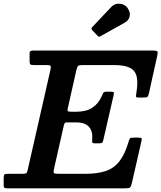

<svg xmlns="http://www.w3.org/2000/svg" viewBox="-63 -1025 878 1045"><path d="M631.5 -981Q622 -995 605.5 -1001Q589 -1007 572 -1003.8Q555 -1000.5 543 -987.5L439 -877.5Q431 -869.5 439 -860.5L468 -830.5Q473 -825 476.5 -825Q480 -825 486 -829L616.5 -902Q637 -913.5 642.5 -935.2Q648 -957 631.5 -981ZM284 -340.5Q287 -352.5 290 -355.8Q293 -359 308 -359H349Q400 -359 421.2 -334.5Q442.5 -310 439 -269.5Q438 -259.5 438.5 -252.2Q439 -245 453.5 -245H477Q492 -245 494.8 -249.8Q497.5 -254.5 500 -266L555 -505Q558 -517.5 556.2 -521.8Q554.5 -526 538.5 -526H517.5Q501.5 -526 498.2 -518.2Q495 -510.5 490 -500Q473.5 -462 440.5 -439.5Q407.5 -417 355.5 -417H323.5Q309 -417 306 -420.5Q303 -424 306 -436L353 -645Q357 -661.5 361.8 -666.2Q366.5 -671 387.5 -671H556.5Q612 -671 642 -657Q672 -643 680.5 -609.8Q689 -576.5 679 -518.5Q677.5 -508 677 -501Q676.5 -494 691 -494H717.5Q737 -494 740.8 -499Q744.5 -504 748 -519.5L793 -722.5Q797 -740 793.5 -745Q790 -750 767.5 -750H120.5Q110.5 -750 104.2 -747.5Q98 -745 98 -733.5V-693.5Q98 -679 102 -675Q106 -671 120.5 -671H188.5Q208 -671 211.8 -666.8Q215.5 -662.5 212 -647L88 -101.5Q84.5 -86 80.5 -82.5Q76.5 -79 57 -79H-19.5Q-35.5 -79 -39.2 -74.8Q-43 -70.5 -43 -53.5V-17Q-43 -5.5 -38.5 -2.8Q-34 0 -23.5 0H618.5Q639 0 644.5 -4.8Q650 -9.5 654 -25.5L707 -257.5Q709.5 -269 707 -272.5Q704.5 -276 689 -276H664Q647 -276 643.8 -271.2Q640.5 -266.5 637 -254.5Q617 -185 586.8 -146.8Q556.5 -108.5 511.5 -93.8Q466.5 -79 401 -79H254.5Q233.5 -79 230.2 -83.5Q227 -88 230.5 -104Z"/></svg>

Font: Besley SemiBold
Style: Italic
Weight: 600
Italic angle: -13°
Designer: Owen Earl
Foundry: indestructible type*
Version: Version 2.001